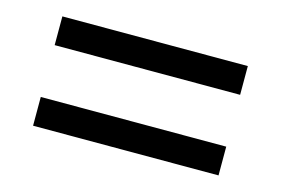

<svg xmlns="http://www.w3.org/2000/svg" viewBox="-50 -581 671 458"><g transform="rotate(15 286.0 -352.0)"><path d="M56 -416V-487H514V-416ZM56 -217V-288H514V-217Z"/></g></svg>

Font: Noto Sans Ethiopic
Style: Regular
Weight: 400
Designer: Monotype Design Team
Foundry: Monotype Imaging Inc.
Version: Version 2.102; ttfautohint (v1.8.4.7-5d5b)